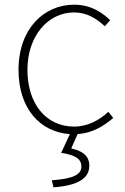

<svg xmlns="http://www.w3.org/2000/svg" viewBox="-20 -560 532 819"><path d="M311 12C372 8 422 -21 463 -57L442 -83C405 -48 354 -20 296 -20C176 -20 97 -118 97 -262C97 -407 185 -507 296 -507C350 -507 392 -481 427 -448L450 -474C415 -507 368 -540 296 -540C169 -540 59 -439 59 -262C59 -95 153 4 278 12L241 92C300 101 327 117 327 150C327 183 298 202 201 209L208 239C308 232 361 203 361 147C361 103 330 84 284 73Z"/></svg>

Font: Noto Sans T Chinese Thin
Style: Regular
Weight: 100
Designer: Ryoko NISHIZUKA (kana & ideographs); Paul D. Hunt (Latin, Greek & Cyrillic); Wenlong ZHANG (bopomofo); Sandoll Communica
Foundry: Adobe Systems Incorporated
Version: Version 1.000;PS 1;hotconv 1.0.78;makeotf.lib2.5.61930